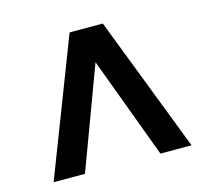

<svg xmlns="http://www.w3.org/2000/svg" viewBox="-80 -604 760 698"><g transform="rotate(-15 299.5 -255.5)"><path d="M40 0 237 -511H362L559 0H442L300 -382L158 0Z"/></g></svg>

Font: Chivo Medium
Style: Bold
Weight: 700
Version: Version 2.002